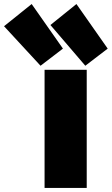

<svg xmlns="http://www.w3.org/2000/svg" viewBox="-181 -902 554 952"><path d="M249 -556V30H40V-556ZM69 -778 198 -882 353 -661 242 -576ZM-161 -772 -24 -882 131 -661 20 -576Z"/></svg>

Font: Repo
Style: ExtraBlack
Weight: 1000
Designer: Stefan Peev
Foundry: Context Ltd
Version: Version 001.000